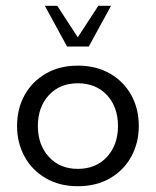

<svg xmlns="http://www.w3.org/2000/svg" viewBox="-20 -634 539 664"><path d="M249 10Q186 10 138.5 -17.5Q91 -45 65 -92.5Q39 -140 39 -198Q39 -258 65 -305Q91 -352 138.5 -379.5Q186 -407 249 -407Q313 -407 360.5 -379.5Q408 -352 434 -305Q460 -258 460 -198Q460 -140 434 -92.5Q408 -45 360.5 -17.5Q313 10 249 10ZM249 -50Q312 -50 350 -91.5Q388 -133 388 -198Q388 -264 350 -305Q312 -346 249 -346Q187 -346 149 -305Q111 -264 111 -198Q111 -133 149 -91.5Q187 -50 249 -50ZM212 -473 135 -614H178L249 -505L320 -614H364L287 -473Z"/></svg>

Font: Rokkitt
Style: Regular
Weight: 400
Designer: Vernon Adams
Foundry: Vernon Adams
Version: Version 3.103